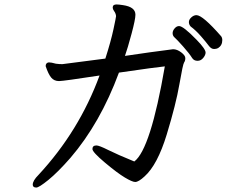

<svg xmlns="http://www.w3.org/2000/svg" viewBox="-20 -777 1040 862"><path d="M867 -504Q882 -504 892.5 -517Q903 -530 903 -541Q903 -557 863 -598Q803 -660 784 -660Q773 -660 764 -649.5Q755 -639 755 -628Q755 -616 764.5 -608Q774 -600 802 -568.5Q830 -537 843 -516Q851 -504 867 -504ZM941 -557Q951 -557 959 -561Q978 -573 978 -597Q978 -607 973 -614Q890 -709 862 -709Q850 -709 839 -699Q828 -689 828 -678Q828 -667 836 -658Q859 -641 882.5 -614Q906 -587 917 -572Q928 -557 941 -557ZM143 65Q155 65 197 31Q239 -3 296 -68Q430 -224 514 -451Q686 -476 720 -479Q656 -107 583 -52Q507 -83 466 -103.5Q425 -124 413 -124Q395 -124 395 -108Q395 -94 451 -47Q507 0 540.5 20Q574 40 587 40Q602 40 629 15Q687 -37 728.5 -173Q770 -309 785.5 -399Q801 -489 806.5 -496.5Q812 -504 812 -516Q812 -528 793.5 -542Q775 -556 757 -556Q654 -543 541 -526Q553 -560 570.5 -625Q588 -690 588 -711Q588 -746 532 -754Q513 -757 503 -757Q486 -757 486 -743Q486 -736 491.5 -728.5Q497 -721 499 -714.5Q501 -708 501 -704Q501 -700 489.5 -646Q478 -592 453 -514L260 -489Q246 -489 231 -491Q210 -497 199 -497Q185 -495 185 -480Q197 -444 210 -428.5Q223 -413 245 -413Q264 -413 427 -438Q335 -188 153 8Q127 34 127 52Q127 65 143 65Z"/></svg>

Font: LXGW WenKai TC
Style: Bold
Weight: 700
Designer: LXGW / Fontworks Inc.
Foundry: LXGW / Fontworks Inc.
Version: Version 1.330;April 28, 2024